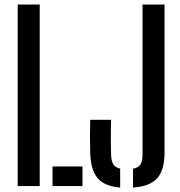

<svg xmlns="http://www.w3.org/2000/svg" viewBox="-20 -820 794 846"><path d="M58 0V-800H155V0ZM211.5 0V-86.5H343.5V0ZM509.5 6.5Q441 1 410.2 -35Q379.5 -71 377.5 -146.5Q376.5 -184 376.5 -219Q376.5 -254 377.5 -292H469.5Q469 -267 468.5 -240.8Q468 -214.5 468.5 -188.2Q469 -162 469.5 -137Q470.5 -110 479.5 -95.8Q488.5 -81.5 509.5 -77ZM566 6.5V-76.5Q589.5 -81 598.8 -95.2Q608 -109.5 608 -137V-800H705V-146.5Q705 -70.5 672.5 -34.5Q640 1.5 566 6.5Z"/></svg>

Font: Big Shoulders Stencil Text Thin SemiBold
Style: Regular
Weight: 600
Version: Version 2.001